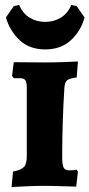

<svg xmlns="http://www.w3.org/2000/svg" viewBox="-20 -756 364 781"><path d="M33 -58Q67 -65 78 -77.5Q89 -90 89 -122V-398Q89 -422 83 -430Q77 -438 60 -438H36L29 -447L36 -503L163 -502Q199 -502 240 -503.5Q281 -505 297 -506L292 -441Q262 -437 253 -429.5Q244 -422 242 -400Q233 -260 233 -117Q233 -85 239 -74Q245 -63 262 -63Q273 -63 281 -64Q289 -65 291 -66L297 -58L290 3Q274 3 233 1.5Q192 0 156 0Q125 0 82.5 2Q40 4 27 5ZM4 -685 36 -731 58 -736Q72 -702 100 -684.5Q128 -667 164 -667Q200 -667 228 -684.5Q256 -702 270 -736L292 -731L324 -685Q309 -630 268.5 -592.5Q228 -555 164 -555Q100 -555 60 -592.5Q20 -630 4 -685Z"/></svg>

Font: Alegreya SC ExtraBold
Style: Regular
Weight: 800
Designer: Juan Pablo del Peral
Foundry: Huerta Tipografica
Version: Version 2.007; ttfautohint (v1.6)